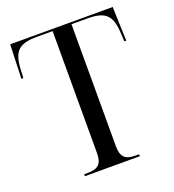

<svg xmlns="http://www.w3.org/2000/svg" viewBox="-131 -815 830 917"><g transform="rotate(-20 284.5 -357.0)"><path d="M144 0H423V-10H404C352 -10 332 -30 332 -84V-704H412C505 -704 534 -675 539 -584L541 -541H551L545 -714H24L18 -541H28L30 -584C35 -675 64 -704 157 -704H236V-84C236 -30 215 -10 164 -10H144Z"/></g></svg>

Font: Noto Serif Display SemiCondensed
Style: Regular
Weight: 400
Width: 4
Designer: Monotype Design Team
Foundry: Monotype Imaging Inc.
Version: Version 2.009